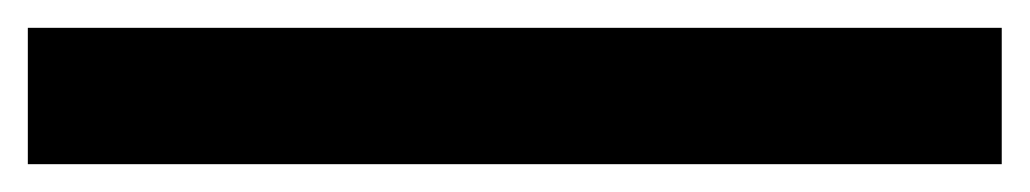

<svg xmlns="http://www.w3.org/2000/svg" viewBox="-20 -118 740 138"><path d="M0 0H700V-98H0Z"/></svg>

Font: Kawkab Mono Light
Style: Bold
Weight: 400
Monospace: yes
Designer: Abdullah Arif
Foundry: Abdullah Arif
Version: Version 1.000;PS 000.500;hotconv 1.0.88;makeotf.lib2.5.64775